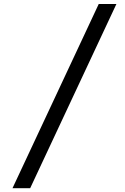

<svg xmlns="http://www.w3.org/2000/svg" viewBox="-20 -866 640 983"><path d="M44 97.5 485.5 -845.5H576L134.5 97.5Z"/></svg>

Font: Spline Sans Mono
Style: Italic
Weight: 400
Italic angle: -4°
Monospace: yes
Designer: Eben Sorkin, Mirko Velimirovic
Foundry: Sorkin Type
Version: Version 1.004